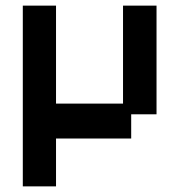

<svg xmlns="http://www.w3.org/2000/svg" viewBox="-20 -481 637 682"><path d="M61 181V-461H179V-113H417V-461H536V-75H446V11H179V181Z"/></svg>

Font: Pixelify Sans SemiBold
Style: Regular
Weight: 600
Designer: Stefie Justprince
Foundry: Typecalism Foundryline
Version: Version 1.000